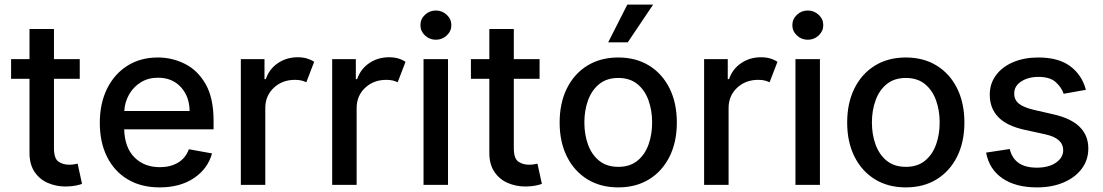

<svg xmlns="http://www.w3.org/2000/svg" viewBox="-20 -802 4787 833"><path d="M267 7.1H263.5Q223.7 7.1 188 -8.2Q152.3 -23.4 130.1 -56.1Q108 -88.8 108 -138.1V-460.2H28.1V-545.5H108V-676.1H214.1V-545.5H326V-460.2H214.1V-160.2Q214.1 -114 233.8 -100.7Q253.6 -87.4 279.5 -87.4Q292.3 -87.4 301.8 -89.1Q311.4 -90.9 316.8 -92L335.9 -4.3Q326.7 -0.7 309.5 3Q292.3 6.7 267 7.1Z M672.6 11Q592.3 11 534.1 -23.8Q475.9 -58.6 444.4 -121.6Q413 -184.7 413 -269.2Q413 -353 444.4 -416.9Q475.9 -480.8 532.5 -516.7Q589.1 -552.6 665.1 -552.6Q726.9 -552.6 782.1 -525Q837.4 -497.5 872 -437.3Q906.6 -377.1 906.6 -278.4V-240.8H518.8Q521 -161.9 563.2 -119.3Q605.5 -76.7 673.7 -76.7Q719.1 -76.7 752.1 -96.2Q785.2 -115.8 799.4 -154.5L899.9 -136.4Q881.7 -70 821.7 -29.5Q761.7 11 672.6 11ZM802.6 -320.3Q802.2 -382.8 764.9 -423.8Q727.6 -464.8 665.8 -464.8Q622.9 -464.8 590.7 -444.8Q558.6 -424.7 540 -391.9Q521.3 -359 519.2 -320.3Z M1131 0H1024.9V-545.5H1127.5V-458.8H1133.2Q1148.1 -502.8 1185.7 -528.2Q1223.4 -553.6 1271.7 -553.6Q1294 -553.6 1311.8 -548.3Q1329.5 -543 1343 -533.7L1308.9 -445Q1299.4 -449.9 1287.3 -452.8Q1275.2 -455.6 1259.6 -455.6Q1204.5 -455.6 1167.8 -421Q1131 -386.4 1131 -333.1Z M1527.3 0H1421.2V-545.5H1523.8V-458.8H1529.5Q1544.4 -502.8 1582 -528.2Q1619.7 -553.6 1668 -553.6Q1690.3 -553.6 1708.1 -548.3Q1725.9 -543 1739.3 -533.7L1705.3 -445Q1695.7 -449.9 1683.6 -452.8Q1671.5 -455.6 1655.9 -455.6Q1600.9 -455.6 1564.1 -421Q1527.3 -386.4 1527.3 -333.1Z M1923.7 0H1817.5V-545.5H1923.7ZM1871.1 -629.6Q1843.4 -629.6 1823.7 -648.3Q1804 -666.9 1804 -692.8Q1804 -719.1 1823.7 -737.7Q1843.4 -756.4 1871.1 -756.4Q1898.4 -756.4 1918.3 -737.7Q1938.2 -719.1 1938.2 -692.8Q1938.2 -666.9 1918.3 -648.3Q1898.4 -629.6 1871.1 -629.6Z M2262.1 7.1H2258.5Q2218.8 7.1 2183.1 -8.2Q2147.4 -23.4 2125.2 -56.1Q2103 -88.8 2103 -138.1V-460.2H2023.1V-545.5H2103V-676.1H2209.2V-545.5H2321V-460.2H2209.2V-160.2Q2209.2 -114 2228.9 -100.7Q2248.6 -87.4 2274.5 -87.4Q2287.3 -87.4 2296.9 -89.1Q2306.5 -90.9 2311.8 -92L2331 -4.3Q2321.7 -0.7 2304.5 3Q2287.3 6.7 2262.1 7.1Z M2662.3 11Q2585.6 11 2528.4 -24.1Q2471.2 -59.3 2439.6 -122.7Q2408 -186.1 2408 -270.2Q2408 -355.1 2439.6 -418.7Q2471.2 -482.2 2528.4 -517.4Q2585.6 -552.6 2662.3 -552.6Q2739.3 -552.6 2796.3 -517.4Q2853.3 -482.2 2884.9 -418.7Q2916.5 -355.1 2916.5 -270.2Q2916.5 -186.1 2884.9 -122.7Q2853.3 -59.3 2796.3 -24.1Q2739.3 11 2662.3 11ZM2662.6 -78.1Q2712.7 -78.1 2745.2 -104.4Q2777.7 -130.7 2793.5 -174.5Q2809.3 -218.4 2809.3 -270.6Q2809.3 -322.8 2793.5 -366.8Q2777.7 -410.9 2745.2 -437.3Q2712.7 -463.8 2662.6 -463.8Q2612.6 -463.8 2579.9 -437.3Q2547.2 -410.9 2531.2 -366.8Q2515.3 -322.8 2515.3 -270.6Q2515.3 -218.4 2531.2 -174.5Q2547.2 -130.7 2579.9 -104.4Q2612.6 -78.1 2662.6 -78.1ZM2703.5 -618.3H2618.6L2701.7 -782H2813.6Z M3141 0H3034.8V-545.5H3137.4V-458.8H3143.1Q3158 -502.8 3195.7 -528.2Q3233.3 -553.6 3281.6 -553.6Q3304 -553.6 3321.7 -548.3Q3339.5 -543 3353 -533.7L3318.9 -445Q3309.3 -449.9 3297.2 -452.8Q3285.2 -455.6 3269.5 -455.6Q3214.5 -455.6 3177.7 -421Q3141 -386.4 3141 -333.1Z M3537.3 0H3431.1V-545.5H3537.3ZM3484.7 -629.6Q3457 -629.6 3437.3 -648.3Q3417.6 -666.9 3417.6 -692.8Q3417.6 -719.1 3437.3 -737.7Q3457 -756.4 3484.7 -756.4Q3512.1 -756.4 3532 -737.7Q3551.8 -719.1 3551.8 -692.8Q3551.8 -666.9 3532 -648.3Q3512.1 -629.6 3484.7 -629.6Z M3909.8 11Q3833.1 11 3775.9 -24.1Q3718.8 -59.3 3687.1 -122.7Q3655.5 -186.1 3655.5 -270.2Q3655.5 -355.1 3687.1 -418.7Q3718.8 -482.2 3775.9 -517.4Q3833.1 -552.6 3909.8 -552.6Q3986.9 -552.6 4043.9 -517.4Q4100.9 -482.2 4132.5 -418.7Q4164.1 -355.1 4164.1 -270.2Q4164.1 -186.1 4132.5 -122.7Q4100.9 -59.3 4043.9 -24.1Q3986.9 11 3909.8 11ZM3910.2 -78.1Q3960.2 -78.1 3992.7 -104.4Q4025.2 -130.7 4041 -174.5Q4056.8 -218.4 4056.8 -270.6Q4056.8 -322.8 4041 -366.8Q4025.2 -410.9 3992.7 -437.3Q3960.2 -463.8 3910.2 -463.8Q3860.1 -463.8 3827.4 -437.3Q3794.7 -410.9 3778.8 -366.8Q3762.8 -322.8 3762.8 -270.6Q3762.8 -218.4 3778.8 -174.5Q3794.7 -130.7 3827.4 -104.4Q3860.1 -78.1 3910.2 -78.1Z M4478.7 11Q4386.7 11 4329.2 -28.2Q4271.7 -67.5 4258.2 -139.9L4360.8 -155.5Q4380 -74.6 4478 -74.6Q4530.2 -74.6 4561.4 -96.4Q4592.7 -118.3 4592.7 -149.9Q4592.7 -202.1 4515.6 -219.1L4423.3 -239.3Q4346.6 -256.4 4310.4 -294.7Q4274.1 -333.1 4274.1 -391Q4274.1 -439.3 4301.1 -475.7Q4328.1 -512.1 4375.7 -532.3Q4423.3 -552.6 4484.7 -552.6Q4573.2 -552.6 4623.9 -514.2Q4674.7 -475.9 4691.1 -412.3L4594.8 -395.2Q4585.6 -422.6 4560.5 -445.5Q4535.5 -468.4 4485.8 -468.4Q4440.7 -468.4 4410.5 -448.5Q4380.3 -428.6 4380.3 -397.4V-395.6Q4380.3 -368.6 4400.6 -352.3Q4420.8 -335.9 4465.9 -325.3L4552.6 -305.4Q4701.7 -271 4701.7 -157.7Q4701.7 -108.3 4673.5 -70.3Q4645.2 -32.3 4595 -10.7Q4544.7 11 4478.7 11Z"/></svg>

Font: Linik Sans Medium
Style: Regular
Weight: 500
Designer: Rasmus Andersson (font), Cristiano Sobral (main changes)
Foundry: rsms
Version: Version 3.018;June 1, 2022;FontCreator 14.0.0.2814 64-bit; t